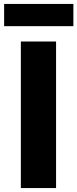

<svg xmlns="http://www.w3.org/2000/svg" viewBox="-20 -956 393 976"><path d="M86 0H265V-745H86ZM1 -823H353V-936H1Z"/></svg>

Font: Noto Sans TC Black
Style: Regular
Weight: 900
Designer: Ryoko NISHIZUKA 西塚涼子 (kana, bopomofo & ideographs); Paul D. Hunt (Latin, Greek & Cyrillic); Sandoll Communications 산돌커뮤니
Foundry: Adobe
Version: Version 2.004;hotconv 1.0.118;makeotfexe 2.5.65603